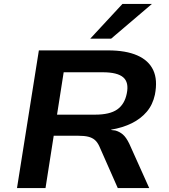

<svg xmlns="http://www.w3.org/2000/svg" viewBox="-20 -963 863 983"><path d="M67 0 179 -705H534Q624 -705 682.5 -679.5Q741 -654 764.5 -604Q788 -554 773 -478Q762 -427 731.5 -391Q701 -355 654.5 -332Q608 -309 548 -299L552 -297L570 -295Q592 -289 609 -274.5Q626 -260 642 -227L744 0H583L489 -213Q479 -235 465.5 -246.5Q452 -258 432 -263Q412 -268 380 -268H255L213 0ZM272 -376H467Q542 -376 580 -402.5Q618 -429 629 -484Q641 -541 611 -567Q581 -593 506 -593H306ZM442 -765 607 -943H758L549 -765Z"/></svg>

Font: Nunito Sans 7pt SemiExpanded
Style: Bold Italic
Weight: 700
Width: 6
Italic angle: -9°
Designer: Vernon Adams
Foundry: Vernon Adams
Version: Version 3.101;gftools[0.9.27]